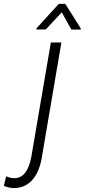

<svg xmlns="http://www.w3.org/2000/svg" viewBox="-139 -745 433 980"><path d="M174.3 -528.3 77.1 43Q65.4 128.4 26.9 172.4Q-10.3 214.8 -67.9 214.8Q-69.8 214.8 -71.8 214.8Q-92.8 213.9 -119.1 204.1L-107.9 155.3Q-86.9 163.6 -68.4 164.6Q-67.4 164.6 -66.4 164.6Q0 164.6 20.5 57.6L120.6 -528.3ZM273.4 -599.6 272.9 -593.8 225.1 -594.2 176.3 -682.1 94.7 -594.7 46.9 -594.2 47.4 -600.6 161.1 -725.1H194.3Z"/></svg>

Font: MAUL Condensed Light Italic
Style: Light Italic
Weight: 300
Italic angle: -12°
Designer: MAUL
Version: Version 1.0; 2020; ttfautohint (v1.8.3)